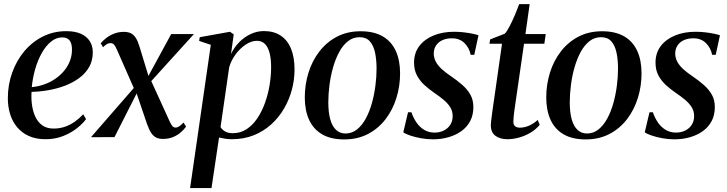

<svg xmlns="http://www.w3.org/2000/svg" viewBox="-20 -682 3618 955"><path d="M408 -89.5Q392.5 -68 363.5 -44.8Q334.5 -21.5 294.5 -5.5Q254.5 10.5 206.5 10.5Q159 10.5 123.5 -5.5Q88 -21.5 64.8 -49.8Q41.5 -78 30.2 -114.8Q19 -151.5 19 -193Q19 -261 40.8 -321.2Q62.5 -381.5 101.5 -427.8Q140.5 -474 193.5 -500.5Q246.5 -527 309 -527Q354.5 -527 383.5 -513.5Q412.5 -500 427 -476.5Q441.5 -453 441.5 -422Q441.5 -380.5 423.5 -348.8Q405.5 -317 374.2 -294Q343 -271 303.8 -256Q264.5 -241 221.5 -233.5Q178.5 -226 137 -225Q134.5 -190 139.5 -157.2Q144.5 -124.5 157.2 -98.5Q170 -72.5 192 -57.5Q214 -42.5 246.5 -42.5Q276.5 -42.5 302.8 -51.5Q329 -60.5 352 -76.8Q375 -93 394 -113.5ZM290 -496Q259.5 -496 233.8 -475Q208 -454 188 -418.5Q168 -383 155.2 -338.8Q142.5 -294.5 138 -248.5Q172 -252 202.2 -263Q232.5 -274 257.5 -291.8Q282.5 -309.5 300.5 -331.8Q318.5 -354 328.2 -380.2Q338 -406.5 338 -435Q338 -466 326 -481Q314 -496 290 -496Z M791 9Q771.5 9 757.5 2.5Q743.5 -4 732.5 -20.2Q721.5 -36.5 711 -66L649.5 -247L673 -243.5L549.5 0L432.5 0.5L664 -265.5L653 -227L561.5 -435Q554 -452 547.5 -459.8Q541 -467.5 530 -467.5Q519 -467.5 509.5 -461.2Q500 -455 492.5 -447L481 -466.5Q490.5 -478.5 507 -491.8Q523.5 -505 546.2 -514.2Q569 -523.5 596 -523.5Q617 -523.5 631 -516.5Q645 -509.5 655.2 -493.8Q665.5 -478 673.5 -451.5L725 -282.5L704.5 -279L831.5 -512.5H944.5L711.5 -255.5L724.5 -296L823 -80Q831 -62.5 837.2 -55Q843.5 -47.5 853 -47.5Q863.5 -47.5 873.2 -54.8Q883 -62 893 -72.5L905.5 -52Q894 -36 877.2 -22Q860.5 -8 839 0.5Q817.5 9 791 9Z M925.5 253.5 1028.5 -459 970.5 -478.5 973.5 -497 1124 -524 1142.5 -511 1129 -413.5Q1145 -447 1170.5 -472.8Q1196 -498.5 1227.5 -513Q1259 -527.5 1292.5 -527.5Q1342 -527.5 1376 -505Q1410 -482.5 1427.5 -439.8Q1445 -397 1445 -336Q1445 -285.5 1431.8 -235.8Q1418.5 -186 1392.5 -141.5Q1366.5 -97 1328.5 -62.8Q1290.5 -28.5 1241.5 -9Q1192.5 10.5 1133 10.5Q1117 10.5 1100.8 8Q1084.5 5.5 1069.5 2L1032 253.5ZM1077 -50Q1085 -36.5 1100 -28Q1115 -19.5 1138 -19.5Q1176.5 -19.5 1207 -39.8Q1237.5 -60 1260.2 -94Q1283 -128 1298.2 -170.8Q1313.5 -213.5 1321 -259.2Q1328.5 -305 1328.5 -348Q1328.5 -390 1320.8 -419.2Q1313 -448.5 1297.5 -463.8Q1282 -479 1257.5 -479Q1231 -479 1203 -460.8Q1175 -442.5 1152.8 -412.8Q1130.5 -383 1120 -348Z M1773.5 -526.5Q1839.5 -526.5 1883 -501.5Q1926.5 -476.5 1948.2 -429.5Q1970 -382.5 1970 -317Q1970 -254 1951.8 -195Q1933.5 -136 1898 -89.5Q1862.5 -43 1810.8 -15.8Q1759 11.5 1692 11.5Q1626 11.5 1582.5 -13.8Q1539 -39 1517.5 -86Q1496 -133 1496 -197Q1496 -261.5 1514.5 -320.8Q1533 -380 1569 -426.5Q1605 -473 1656.5 -499.8Q1708 -526.5 1773.5 -526.5ZM1768.5 -497Q1736 -497 1710.5 -476.8Q1685 -456.5 1666.8 -422.5Q1648.5 -388.5 1636.5 -346.2Q1624.5 -304 1618.8 -259Q1613 -214 1613 -172.5Q1613 -122.5 1622.8 -88Q1632.5 -53.5 1651.8 -35.8Q1671 -18 1698.5 -18Q1730.5 -18 1755.8 -38.2Q1781 -58.5 1799.5 -92.5Q1818 -126.5 1829.8 -168.8Q1841.5 -211 1847.2 -255.2Q1853 -299.5 1853 -340.5Q1853 -385 1845.5 -420.2Q1838 -455.5 1819.8 -476.2Q1801.5 -497 1768.5 -497Z M2339 -409.5H2321Q2315 -442.5 2291 -467Q2267 -491.5 2227.5 -491.5Q2202 -491.5 2181.8 -482.8Q2161.5 -474 2149.8 -457.2Q2138 -440.5 2137.5 -417Q2137.5 -393 2148.8 -373.2Q2160 -353.5 2179.2 -336.5Q2198.5 -319.5 2223 -303Q2256 -280.5 2280.8 -258.5Q2305.5 -236.5 2320 -210.5Q2334.5 -184.5 2334.5 -149.5Q2334.5 -110 2318.8 -80Q2303 -50 2275.2 -30Q2247.5 -10 2211 0.5Q2174.5 11 2133 11Q2103.5 11 2073.5 5.5Q2043.5 0 2020 -8Q1996.5 -16 1986 -24L2009.5 -123.5H2026.5Q2035.5 -96.5 2051 -73.5Q2066.5 -50.5 2089.2 -36.5Q2112 -22.5 2141.5 -22.5Q2166.5 -22.5 2187 -32.5Q2207.5 -42.5 2219.5 -61Q2231.5 -79.5 2231.5 -104.5Q2231.5 -130 2219 -149.5Q2206.5 -169 2185.8 -186.2Q2165 -203.5 2139 -221Q2115 -237.5 2092 -258.2Q2069 -279 2054.2 -306.2Q2039.5 -333.5 2039.5 -370.5Q2039.5 -418.5 2065.5 -452.8Q2091.5 -487 2136.5 -505.5Q2181.5 -524 2239 -524Q2263 -524 2286.8 -521.2Q2310.5 -518.5 2329.8 -514.5Q2349 -510.5 2360 -506.5Z M2545 -177.5Q2541 -151.5 2538.5 -132.8Q2536 -114 2534.8 -100.8Q2533.5 -87.5 2533.5 -76.5Q2533.5 -60.5 2542.5 -53.8Q2551.5 -47 2565.5 -47Q2589.5 -47 2612.8 -57.5Q2636 -68 2654.5 -85.5L2664.5 -61Q2645 -37.5 2617.8 -21.5Q2590.5 -5.5 2560.8 2.5Q2531 10.5 2504 10.5Q2466 10.5 2443 -7.5Q2420 -25.5 2421.5 -63.5Q2422 -70.5 2423.2 -82Q2424.5 -93.5 2426.5 -109.2Q2428.5 -125 2431.2 -144.5Q2434 -164 2437.5 -187L2477 -464.5H2414.5L2418 -486L2491 -514.5Q2502.5 -527 2516.2 -554Q2530 -581 2542.5 -610.8Q2555 -640.5 2562.5 -661.5H2614.5L2593.5 -512.5H2694.5L2687.5 -464.5H2586.5Z M2974.5 -526.5Q3040.5 -526.5 3084 -501.5Q3127.5 -476.5 3149.2 -429.5Q3171 -382.5 3171 -317Q3171 -254 3152.8 -195Q3134.5 -136 3099 -89.5Q3063.5 -43 3011.8 -15.8Q2960 11.5 2893 11.5Q2827 11.5 2783.5 -13.8Q2740 -39 2718.5 -86Q2697 -133 2697 -197Q2697 -261.5 2715.5 -320.8Q2734 -380 2770 -426.5Q2806 -473 2857.5 -499.8Q2909 -526.5 2974.5 -526.5ZM2969.5 -497Q2937 -497 2911.5 -476.8Q2886 -456.5 2867.8 -422.5Q2849.5 -388.5 2837.5 -346.2Q2825.5 -304 2819.8 -259Q2814 -214 2814 -172.5Q2814 -122.5 2823.8 -88Q2833.5 -53.5 2852.8 -35.8Q2872 -18 2899.5 -18Q2931.5 -18 2956.8 -38.2Q2982 -58.5 3000.5 -92.5Q3019 -126.5 3030.8 -168.8Q3042.5 -211 3048.2 -255.2Q3054 -299.5 3054 -340.5Q3054 -385 3046.5 -420.2Q3039 -455.5 3020.8 -476.2Q3002.5 -497 2969.5 -497Z M3540 -409.5H3522Q3516 -442.5 3492 -467Q3468 -491.5 3428.5 -491.5Q3403 -491.5 3382.8 -482.8Q3362.5 -474 3350.8 -457.2Q3339 -440.5 3338.5 -417Q3338.5 -393 3349.8 -373.2Q3361 -353.5 3380.2 -336.5Q3399.5 -319.5 3424 -303Q3457 -280.5 3481.8 -258.5Q3506.5 -236.5 3521 -210.5Q3535.5 -184.5 3535.5 -149.5Q3535.5 -110 3519.8 -80Q3504 -50 3476.2 -30Q3448.5 -10 3412 0.5Q3375.5 11 3334 11Q3304.5 11 3274.5 5.5Q3244.5 0 3221 -8Q3197.5 -16 3187 -24L3210.5 -123.5H3227.5Q3236.5 -96.5 3252 -73.5Q3267.5 -50.5 3290.2 -36.5Q3313 -22.5 3342.5 -22.5Q3367.5 -22.5 3388 -32.5Q3408.5 -42.5 3420.5 -61Q3432.5 -79.5 3432.5 -104.5Q3432.5 -130 3420 -149.5Q3407.5 -169 3386.8 -186.2Q3366 -203.5 3340 -221Q3316 -237.5 3293 -258.2Q3270 -279 3255.2 -306.2Q3240.5 -333.5 3240.5 -370.5Q3240.5 -418.5 3266.5 -452.8Q3292.5 -487 3337.5 -505.5Q3382.5 -524 3440 -524Q3464 -524 3487.8 -521.2Q3511.5 -518.5 3530.8 -514.5Q3550 -510.5 3561 -506.5Z"/></svg>

Font: Merriweather 120pt Medium
Style: Italic
Weight: 500
Italic angle: -7.8°
Version: Version 2.101